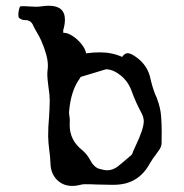

<svg xmlns="http://www.w3.org/2000/svg" viewBox="-20 -627 626 654"><path d="M226.1 6.3Q198.7 6.3 179.2 -9.8Q152.8 -31.7 151.9 -71.3Q150.9 -93.8 147.7 -116.9Q144.5 -140.1 144 -163.6Q144 -194.8 147 -226.6Q148.9 -254.9 149.4 -283.2Q149.4 -305.2 145.5 -327.6L142.1 -356Q141.1 -364.3 141.1 -372.6L141.6 -384.3Q143.1 -394 143.1 -403.8Q143.1 -436.5 120.6 -488.3Q114.3 -502.4 106 -516.1Q99.1 -527.3 93.3 -539.6Q85.9 -558.6 65.9 -558.6H63Q59.6 -558.6 54.9 -560.3Q50.3 -562 46.9 -564.5Q43.5 -566.9 43 -569.8Q42.5 -572.8 42.5 -576.2Q42.5 -590.8 47.9 -604.5Q48.8 -606 63.5 -606L69.8 -605.5Q78.6 -605.5 86.9 -604.7Q95.2 -604 103 -604Q112.8 -604 122.1 -605.5Q135.3 -607.4 146.5 -607.4Q201.2 -607.4 201.2 -559.6Q201.2 -544.4 195.3 -523.9V-522L195.8 -515.1H198.7Q210.4 -515.1 225.6 -505.4Q243.2 -494.6 256.8 -477.8Q270.5 -460.9 273.4 -445.3Q296.4 -448.7 319.8 -448.7Q361.8 -448.7 396 -433.1Q404.8 -445.8 414.6 -445.8Q424.3 -445.8 439.5 -435.5Q484.4 -405.8 493.2 -355.5Q502.9 -315.9 513.7 -294.4Q526.9 -259.8 528.8 -230.7Q530.8 -201.7 530.8 -179.7L530.3 -137.2Q529.3 -127 523.2 -117.9Q517.1 -108.9 510.3 -99.6Q499.5 -85.9 490.7 -70.8Q451.7 1.5 370.6 2.4H355.5Q333 2.4 310.1 1.5Q289.6 0.5 269 0.5Q260.3 0.5 250.2 3.4Q240.2 6.3 226.1 6.3ZM344.7 -46.9Q363.3 -46.9 380.9 -59.6Q404.8 -79.1 428.2 -99.6Q431.6 -103.5 433.6 -111.8L441.4 -128.9Q469.7 -188 469.7 -213.9Q469.7 -226.6 462.9 -240.2Q441.9 -278.8 427.2 -319.8Q415.5 -350.6 390.4 -370.6Q365.2 -390.6 341.3 -391.1L255.4 -365.2Q254.4 -364.7 253.4 -363Q252.4 -361.3 250.5 -357.9Q221.2 -317.4 215.3 -246.6V-242.7Q215.3 -236.8 216.6 -230.5Q217.8 -224.1 217.8 -217.8L217.3 -201.2Q217.3 -149.9 258.8 -116.7Q275.9 -102.5 285.6 -84.5Q299.8 -57.1 318.1 -52Q336.4 -46.9 344.7 -46.9Z"/></svg>

Font: X Typewriter
Style: Regular
Weight: 400
Monospace: yes
Designer: GGBot
Version: 0.50